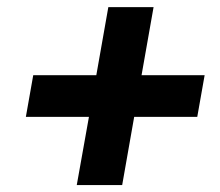

<svg xmlns="http://www.w3.org/2000/svg" viewBox="-20 -620 626 547"><path d="M198.7 -92.8 233.4 -287.1H53.7L74.7 -405.8H254.4L288.6 -599.6H417.5L383.3 -405.8H563L542 -287.1H362.3L328.1 -92.8Z"/></svg>

Font: CaskaydiaCove NF
Style: Bold Italic
Weight: 700
Italic angle: -10°
Designer: Aaron Bell
Foundry: Saja Typeworks
Version: Version 2111.001; VTT 6.35;Nerd Fonts 3.2.1